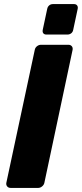

<svg xmlns="http://www.w3.org/2000/svg" viewBox="-20 -919 401 939"><path d="M32 0Q21 0 15 -7.5Q9 -15 11 -25L150 -675Q152 -686 161 -693Q170 -700 180 -700H315Q325 -700 331 -693Q337 -686 335 -675L197 -25Q195 -15 186 -7.5Q177 0 167 0ZM207 -750Q197 -750 192 -756Q187 -762 189 -773L211 -876Q213 -886 220.5 -892.5Q228 -899 239 -899H342Q352 -899 357 -892.5Q362 -886 360 -876L338 -773Q336 -762 328 -756Q320 -750 310 -750Z"/></svg>

Font: Rubik
Style: Bold Italic
Weight: 700
Italic angle: -12°
Designer: Hubert and Fischer
Foundry: Hubert and Fischer
Version: Version 2.300;gftools[0.9.30]